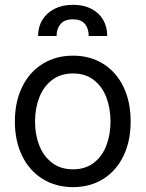

<svg xmlns="http://www.w3.org/2000/svg" viewBox="-20 -769 607 800"><path d="M42 -262.7Q42 -344.7 72.3 -406.7Q102.5 -468.8 157.7 -502.9Q212.9 -537.1 284.2 -537.1Q355.5 -537.1 410.2 -502.9Q464.8 -468.8 494.6 -406.7Q524.4 -344.7 524.4 -262.7Q524.4 -181.6 494.6 -119.6Q464.8 -57.6 410.2 -23.4Q355.5 10.7 284.2 10.7Q212.9 10.7 157.7 -23.4Q102.5 -57.6 72.3 -119.6Q42 -181.6 42 -262.7ZM440.4 -262.7Q440.4 -317.4 423.3 -362.8Q406.2 -408.2 371.1 -435.5Q335.9 -462.9 284.2 -462.9Q232.4 -462.9 196.8 -435.5Q161.1 -408.2 143.6 -362.8Q126 -317.4 126 -262.7Q126 -208 143.6 -163.1Q161.1 -118.2 196.8 -90.8Q232.4 -63.5 284.2 -63.5Q335.9 -63.5 371.1 -90.8Q406.2 -118.2 423.3 -163.1Q440.4 -208 440.4 -262.7ZM284.2 -749Q328.1 -749 360.4 -732.4Q392.6 -715.8 409.7 -686.5Q426.8 -657.2 426.8 -619.1H349.6Q349.6 -650.4 333.5 -669.4Q317.4 -688.5 284.2 -688.5Q249 -688.5 232.4 -668.9Q215.8 -649.4 215.8 -619.1H138.7Q138.7 -657.2 156.7 -686.5Q174.8 -715.8 207.5 -732.4Q240.2 -749 284.2 -749Z"/></svg>

Font: Pretendard JP Variable
Style: Regular
Weight: 400
Designer: Base glyphs from Inter by Rasmus Andersson; Hangul glyphs from Noto Sans CJK(Source Han Sans) by Jang Soo-young and Kang
Foundry: Kil Hyung-jin
Version: Version 1.307;Glyphs 3.2 (3192)